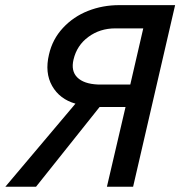

<svg xmlns="http://www.w3.org/2000/svg" viewBox="-52 -709 686 730"><path d="M454.1 1H354.5L425.3 -302.2H326.7L85 1H-31.7L234.9 -314.9Q174.8 -332 146.2 -382.3Q117.7 -432.6 134.3 -502Q147.5 -560.1 187.5 -603Q227.5 -646 283 -667.7Q338.4 -689.5 401.4 -689.5H613.8ZM443.4 -387.7 492.7 -601.1H386.2Q328.1 -601.1 284.2 -568.8Q240.2 -536.6 227.5 -482.4Q217.3 -439 241.9 -414.6Q266.6 -390.1 319.8 -387.7Z"/></svg>

Font: HK Grotesk Medium Italic
Style: Regular
Weight: 500
Italic angle: -13°
Designer: Alfredo Marco Pradil and Stefan Peev
Foundry: Hanken Design Co.
Version: Version 1.000;PS 001.000;hotconv 1.0.88;makeotf.lib2.5.64775